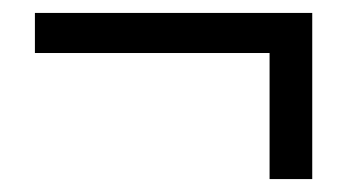

<svg xmlns="http://www.w3.org/2000/svg" viewBox="-20 -381 537 297"><path d="M397 -299V-104H463V-361H34V-299Z"/></svg>

Font: Cambridge Sans
Style: Regular
Weight: 400
Version: Version 2.020;PS 002.020;hotconv 1.0.88;makeotf.lib2.5.64775